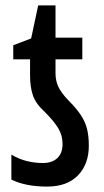

<svg xmlns="http://www.w3.org/2000/svg" viewBox="-20 -679 385 709"><path d="M154 10Q74 10 22 -16V-108Q51 -91 80 -84Q109 -77 138 -77Q172 -77 191.5 -95Q211 -113 211 -148Q211 -179 195 -205.5Q179 -232 145 -266Q112 -296 101.5 -327Q91 -358 91 -400V-460H29V-512L95 -537L121 -659H185V-540H284V-460H185V-408Q185 -381 195.5 -358.5Q206 -336 233 -308Q262 -279 278.5 -254Q295 -229 301.5 -202.5Q308 -176 308 -141Q308 -73 268 -31.5Q228 10 154 10Z"/></svg>

Font: Noto Sans ExtraCondensed Medium
Style: Regular
Weight: 500
Width: 2
Designer: Monotype Design Team
Foundry: Monotype Imaging Inc.
Version: Version 2.013; ttfautohint (v1.8.4.7-5d5b)